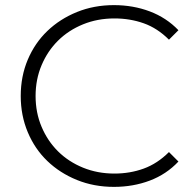

<svg xmlns="http://www.w3.org/2000/svg" viewBox="-20 -725 755 750"><path d="M425 5Q347 5 280.5 -22Q214 -49 165 -96Q116 -143 88.5 -208.5Q61 -274 61 -350Q61 -427 88.5 -492Q116 -557 165 -604Q214 -651 280.5 -678Q347 -705 425 -705Q500 -705 565 -680.5Q630 -656 677 -607L640 -570Q595 -615 541.5 -634Q488 -653 427 -653Q361 -653 304.5 -630Q248 -607 207 -566.5Q166 -526 142.5 -470.5Q119 -415 119 -350Q119 -285 142.5 -229.5Q166 -174 207 -133.5Q248 -93 304.5 -70Q361 -47 427 -47Q488 -47 541.5 -66.5Q595 -86 640 -131L677 -94Q630 -44 565 -19.5Q500 5 425 5Z"/></svg>

Font: Montserrat-Alt1 Light
Style: Regular
Weight: 300
Designer: Differentunic
Foundry: Differentunic
Version: Version 7.222